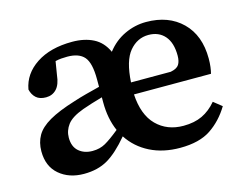

<svg xmlns="http://www.w3.org/2000/svg" viewBox="-78 -624 972 761"><g transform="rotate(-15 408.5 -244.0)"><path d="M569 -451Q523 -451 491 -413Q459 -375 454 -287H617Q643 -292 651.5 -305.5Q660 -319 660 -342Q660 -395 635.5 -423Q611 -451 569 -451ZM576 14Q506 14 452.5 -13Q399 -40 367 -89Q320 -33 279 -9Q238 15 181 15Q120 15 80 -19Q40 -53 40 -115Q40 -151 56 -179Q72 -207 111 -229.5Q150 -252 218 -273Q242 -281 270.5 -288.5Q299 -296 327 -303V-334Q327 -401 305.5 -426Q284 -451 236 -451Q223 -451 211 -450Q199 -449 187 -446L178 -391Q174 -353 157 -335Q140 -317 114 -317Q88 -317 73.5 -330Q59 -343 54 -365Q65 -427 122.5 -465Q180 -503 270 -503Q320 -503 356.5 -484.5Q393 -466 412 -424Q442 -463 484.5 -483Q527 -503 573 -503Q665 -503 720.5 -448.5Q776 -394 776 -299Q776 -280 774 -264.5Q772 -249 769 -238H453Q458 -153 501 -110Q544 -67 611 -67Q656 -67 688.5 -82.5Q721 -98 747 -129L781 -102Q749 -49 702 -17.5Q655 14 576 14ZM159 -139Q159 -102 181 -83Q203 -64 237 -64Q267 -64 290 -77Q313 -90 350 -120Q327 -172 327 -239V-260Q305 -254 283 -247Q261 -240 244 -234Q195 -216 177 -192Q159 -168 159 -139Z"/></g></svg>

Font: Source Serif 4 SmText Semibold
Style: Regular
Weight: 600
Designer: Frank Grießhammer
Foundry: Adobe
Version: Version 4.005;hotconv 1.1.0;makeotfexe 2.6.0